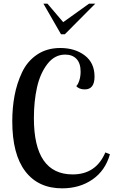

<svg xmlns="http://www.w3.org/2000/svg" viewBox="-20 -1012 620 1048"><path d="M47 -350Q47 -424 59.5 -490.5Q72 -557 100.5 -617.5Q129 -678 182.5 -714Q236 -750 309 -750Q389 -750 442.5 -709.5Q496 -669 496 -594Q496 -524 443 -524Q412 -524 396 -542Q405 -549 412.5 -571.5Q420 -594 420 -621Q420 -667 397.5 -690.5Q375 -714 336 -714Q278 -714 238.5 -662.5Q199 -611 182 -535Q165 -459 165 -367Q165 -60 377 -60Q504 -60 555 -180L580 -170Q555 -81 485 -32.5Q415 16 319 16Q189 16 118 -77Q47 -170 47 -350ZM217 -992H239L325 -891L466 -992H500L334 -825H313Z"/></svg>

Font: Lobster Two
Style: Regular
Weight: 400
Designer: Pablo Impallari
Foundry: Pablo Impallari. www.impallari.com
Version: Version 1.006